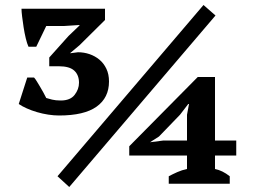

<svg xmlns="http://www.w3.org/2000/svg" viewBox="-20 -735 1020 768"><path d="M223 -333Q261 -333 278.5 -355.5Q296 -378 296 -404Q296 -435 277 -452.5Q258 -470 215 -470H177V-505L254 -591L298 -633V-635L236 -631H165L125 -548H94Q88 -561 83 -582Q78 -603 74.5 -625.5Q71 -648 68.5 -668.5Q66 -689 66 -700H400V-655L298 -554L261 -523V-522L292 -526Q316 -526 338 -518.5Q360 -511 377.5 -496.5Q395 -482 405.5 -460Q416 -438 416 -409Q416 -344 366.5 -308.5Q317 -273 216 -273Q196 -273 173 -276.5Q150 -280 128 -286.5Q106 -293 87 -301.5Q68 -310 55 -319L89 -425H116Q121 -420 127 -410Q133 -400 140 -388.5Q147 -377 153.5 -365Q160 -353 165 -343Q174 -340 188.5 -336.5Q203 -333 223 -333ZM728 -276 736 -319H733L700 -276L616 -189L580 -166L634 -173H728ZM899 0H655V-30Q670 -38 689 -46.5Q708 -55 728 -59V-113H497V-150L771 -427H840V-173H925V-113H840V-59Q870 -53 899 -30ZM794 -715 842 -673 257 13 210 -30Z"/></svg>

Font: PTSerif
Style: Bold
Weight: 700
Designer: A.Korolkova, O.Umpeleva, V.Yefimov
Foundry: ParaType Ltd
Version: Version 1.000W OFL; ttfautohint (v1.2) -l 8 -r 50 -G 200 -x 